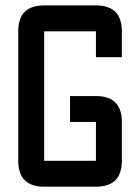

<svg xmlns="http://www.w3.org/2000/svg" viewBox="-20 -704 528 724"><path d="M341.8 0H146.5Q48.8 0 48.8 -97.7V-585.9Q48.8 -683.6 146.5 -683.6H341.8Q439.5 -683.6 439.5 -585.9V-488.3H341.8V-585.9H146.5V-97.7H341.8V-244.1H244.1V-341.8H341.8Q439.5 -341.8 439.5 -244.1V-97.7Q439.5 0 341.8 0Z"/></svg>

Font: BabelStone Runic Byrhtferth
Style: Regular
Weight: 400
Designer: Andrew West
Foundry: BabelStone
Version: Version 7.004;November 9, 2023